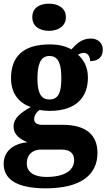

<svg xmlns="http://www.w3.org/2000/svg" viewBox="-27 -792 580 1046"><path d="M240 -624C289 -624 332 -649 332 -698C332 -749 289 -772 240 -772C188 -772 149 -749 149 -698C149 -649 188 -624 240 -624ZM222 234C413 234 504 161 504 41C504 -56 443 -112 314 -112H203C177 -112 159 -121 159 -143C159 -165 176 -186 190 -193C201 -190 231 -188 244 -188C388 -188 452 -262 452 -370C452 -428 428 -467 398 -494C407 -499 417 -504 431 -504C445 -504 464 -491 464 -459C516 -459 533 -489 533 -522C533 -554 510 -582 468 -582C419 -582 390 -554 362 -523C329 -541 293 -550 244 -550C98 -550 33 -483 33 -365C33 -280 80 -229 141 -209C85 -178 47 -148 47 -103C47 -55 86 -32 123 -17C45 -10 -7 33 -7 100C-7 188 69 234 222 234ZM242 -250C190 -250 177 -298 177 -364C177 -433 190 -487 242 -487C296 -487 307 -435 307 -365C307 -297 296 -250 242 -250ZM225 172C163 172 119 148 119 99C119 40 163 23 194 23H310C355 23 377 45 377 80C377 137 324 172 225 172Z"/></svg>

Font: Noto Serif Devanagari SemiCondensed ExtraBold
Style: Regular
Weight: 800
Width: 4
Designer: Universal Thirst, Indian Type Foundry and the Monotype Design Team
Foundry: Monotype Imaging Inc.
Version: Version 2.004